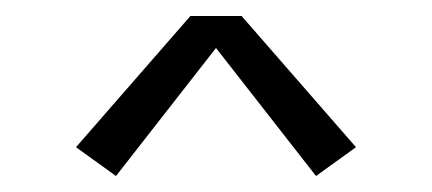

<svg xmlns="http://www.w3.org/2000/svg" viewBox="-20 -704 540 240"><path d="M125 -484 75 -520 218 -684H282L425 -520L375 -484L250 -644Z"/></svg>

Font: iosevka_custom_sans_ss08 Light
Style: Regular
Weight: 300
Designer: Belleve Invis
Foundry: Belleve Invis
Version: Version 10.3.0; ttfautohint (v1.8.3)